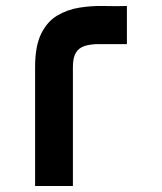

<svg xmlns="http://www.w3.org/2000/svg" viewBox="-20 -620 540 640"><path d="M97 0V-397Q97 -466 117 -507Q137 -548 170.5 -568Q204 -588 244.5 -594.5Q285 -601 326.5 -600Q368 -599 403 -600V-473H310Q281 -473 261.5 -466.5Q242 -460 232.5 -443.5Q223 -427 223 -397V0Z"/></svg>

Font: Reem Kufi Fun SemiBold
Style: Regular
Weight: 600
Designer: Khaled Hosny
Version: Version 1.005